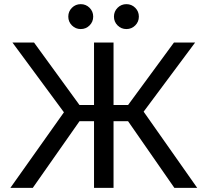

<svg xmlns="http://www.w3.org/2000/svg" viewBox="-20 -905 1000 925"><path d="M30 0H138L363 -321H433V0H527V-321H597L820 0H930L672 -367L920 -700H818L597 -399H527V-700H433V-399H363L144 -700H40L288 -364ZM369 -765Q394 -765 411.5 -782.5Q429 -800 429 -825Q429 -850 411.5 -867.5Q394 -885 369 -885Q344 -885 326.5 -867.5Q309 -850 309 -825Q309 -800 326.5 -782.5Q344 -765 369 -765ZM589 -765Q614 -765 631.5 -782.5Q649 -800 649 -825Q649 -850 631.5 -867.5Q614 -885 589 -885Q564 -885 546.5 -867.5Q529 -850 529 -825Q529 -800 546.5 -782.5Q564 -765 589 -765Z"/></svg>

Font: Golos Text VF
Style: Regular
Weight: 400
Designer: A.Korolkova, Vitaly Kuzmin
Foundry: ParaType Ltd
Version: Version 2.005